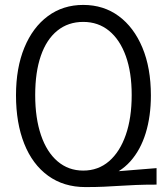

<svg xmlns="http://www.w3.org/2000/svg" viewBox="-20 -750 678 780"><path d="M327 10Q239 10 175.5 -36Q112 -82 78.5 -166Q45 -250 45 -363Q45 -474 79 -556.5Q113 -639 174.5 -684.5Q236 -730 318 -730Q401 -730 462.5 -684.5Q524 -639 558.5 -556.5Q593 -474 593 -362Q593 -278 572 -209.5Q551 -141 509.5 -94.5Q468 -48 405 -29ZM318 -57Q379 -57 423 -95Q467 -133 491 -202Q515 -271 515 -364Q515 -456 491 -522.5Q467 -589 423 -625Q379 -661 318 -661Q257 -661 213 -625.5Q169 -590 146 -523.5Q123 -457 123 -364Q123 -270 146.5 -201Q170 -132 214 -94.5Q258 -57 318 -57ZM327 10 319 -43 616 -67V0Q568 0 532 1.5Q496 3 465.5 5Q435 7 402.5 8.5Q370 10 327 10Z"/></svg>

Font: Instrument Sans SemiCondensed
Style: Regular
Weight: 400
Width: 4
Designer: Rodrigo Fuenzalida
Foundry: fragTYPE
Version: Version 1.000;gftools[0.9.28]